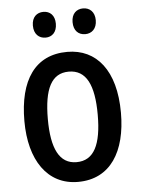

<svg xmlns="http://www.w3.org/2000/svg" viewBox="-53 -772 608 824"><g transform="rotate(-5 251.0 -360.0)"><path d="M115 -675C115 -638 137 -619 165 -619C193 -619 214 -638 214 -675C214 -711 193 -730 165 -730C137 -730 115 -712 115 -675ZM286 -675C286 -638 307 -619 336 -619C364 -619 386 -638 386 -675C386 -711 364 -730 336 -730C308 -730 286 -712 286 -675ZM459 -270C459 -452 378 -550 252 -550C113 -550 43 -446 43 -270C43 -102 118 10 250 10C390 10 459 -103 459 -270ZM144 -270C144 -399 176 -465 251 -465C326 -465 359 -399 359 -270C359 -141 326 -75 251 -75C177 -75 144 -143 144 -270Z"/></g></svg>

Font: Noto Sans Gurmukhi UI Condensed Medium
Style: Regular
Weight: 500
Width: 3
Designer: Jelle Bosma - Monotype Design Team
Foundry: Monotype Imaging Inc.
Version: Version 2.004